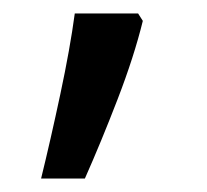

<svg xmlns="http://www.w3.org/2000/svg" viewBox="-20 -136 308 285"><path d="M192 -105Q179 -52 154.5 11.5Q130 75 106 129H41Q55 72 69.5 4Q84 -64 91 -116H185Z"/></svg>

Font: Noto Sans Kawi
Style: Regular
Weight: 400
Designer: Fadhl Haqq
Version: Version 1.000